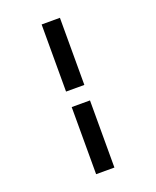

<svg xmlns="http://www.w3.org/2000/svg" viewBox="-173 -922 945 1164"><g transform="rotate(-20 300.0 -340.0)"><path d="M241 -390V-823H359V-390ZM241 143V-290H359V143Z"/></g></svg>

Font: Zed Sans Extended
Style: Bold
Weight: 700
Width: 7
Designer: Belleve Invis
Foundry: Belleve Invis
Version: Version 1.0.0; ttfautohint (v1.8.4)